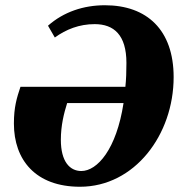

<svg xmlns="http://www.w3.org/2000/svg" viewBox="-20 -692 682 732"><path d="M285 20C493 20 642 -178 642 -398C642 -578 540 -672 380 -672C299 -672 223 -647 163 -594L189 -549C232 -580 282 -600 341 -600C414 -600 462 -559 462 -452C462 -420 461 -389 458 -361H58C44 -319 33 -284 33 -221C33 -82 116 20 285 20ZM290 -40C246 -40 212 -76 212 -159C212 -214 224 -261 236 -299H451C424 -123 351 -40 290 -40Z"/></svg>

Font: Source Serif Pro Black
Style: Italic
Weight: 900
Italic angle: -12°
Designer: Frank Grießhammer
Foundry: Adobe Systems Incorporated
Version: Version 3.001;hotconv 1.0.111;makeotfexe 2.5.65597